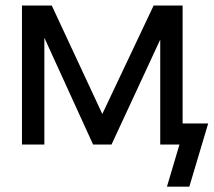

<svg xmlns="http://www.w3.org/2000/svg" viewBox="-20 -536 792 712"><path d="M325.2 0 144.5 -396V0H61.5V-515.6H171.9L359.4 -113.3L549.8 -515.6H657.2V0H574.2V-389.2L393.6 0ZM599.1 156.2 645.5 0H614.3V-78.1H752L682.1 156.2Z"/></svg>

Font: Inter Display
Style: Regular
Weight: 400
Designer: Rasmus Andersson
Foundry: rsms
Version: Version 4.000;git-37864ae